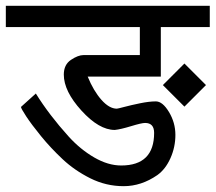

<svg xmlns="http://www.w3.org/2000/svg" viewBox="-30 -633 740 659"><path d="M189 -377Q189 -411 213.5 -427.5Q238 -444 257 -444H450V-540H-10V-613H690V-540H522V-370H271Q291 -321 318 -290.5Q345 -260 371 -260Q374 -260 396.5 -266Q419 -272 450.5 -278.5Q482 -285 505 -285Q528 -285 550 -248.5Q572 -212 572 -170Q572 -128 555 -90Q538 -52 510 -32Q455 6 394.5 6Q334 6 280 -21Q226 -48 185 -86.5Q144 -125 111 -165.5Q78 -206 60 -233.5Q42 -261 42 -266L93 -312Q139 -238 206 -164Q246 -120 293.5 -92.5Q341 -65 386 -65Q499 -65 499 -177Q499 -211 468 -211Q456 -211 420 -200Q384 -189 364 -187Q310 -187 249.5 -253.5Q189 -320 189 -377ZM603 -415 677 -341 603 -267 529 -341Z"/></svg>

Font: Autonym
Style: Regular
Weight: 500
Version: Version 1.0.20131126